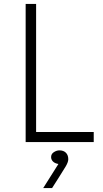

<svg xmlns="http://www.w3.org/2000/svg" viewBox="-20 -720 523 973"><path d="M163 -51H455V0H110V-700H163ZM276 111Q258 108 248.5 98.5Q239 89 239 76Q239 60 253 51Q267 42 281 42Q302 42 314 54Q326 66 326 87Q326 101 313.5 122.5Q301 144 279 178L244 233H199L276 111Z"/></svg>

Font: Tilda Sans Light
Style: Regular
Weight: 300
Designer: ParaType Ltd
Foundry: ParaType Ltd
Version: Version 1.009